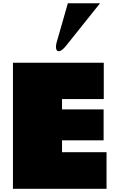

<svg xmlns="http://www.w3.org/2000/svg" viewBox="-20 -1168 735 1188"><path d="M60.1 -779.8H622.1V-555.2H363.8V-491.2H621.1V-299.8H363.8V-226.1H639.2V0H60.1ZM599.1 -1147.9 389.2 -885.3Q361.8 -851.1 344.2 -851.1Q326.2 -851.1 326.2 -877.9Q326.2 -890.6 330.1 -904.3L399.9 -1147.9Z"/></svg>

Font: Rammetto One
Style: Regular
Weight: 400
Designer: Vernon Adams
Foundry: Vernon Adams
Version: Version 1.100; ttfautohint (v1.8.4.7-5d5b)